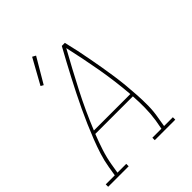

<svg xmlns="http://www.w3.org/2000/svg" viewBox="-242 -937 1066 1066"><g transform="rotate(-45 291.0 -404.5)"><path d="M-18 0V-19H53L62 -74Q69 -117 82.5 -159.5Q96 -202 112.5 -244Q129 -286 147 -327.5Q165 -369 184.5 -410.5Q204 -452 224.5 -492.5Q245 -533 266 -573.5Q287 -614 309 -654.5Q331 -695 353 -735H377Q387 -695 395.5 -654.5Q404 -614 411.5 -573.5Q419 -533 426 -492.5Q433 -452 439 -410.5Q445 -369 449 -327.5Q453 -286 455.5 -244Q458 -202 457.5 -159Q457 -116 449 -74L440 -19H509V0H348V-19H419L429 -74Q436 -120 436.5 -166.5Q437 -213 434 -258H139Q121 -213 106 -167Q91 -121 83 -74L74 -19H143V0ZM433 -277Q424 -388 405 -495.5Q386 -603 362 -709Q303 -603 247.5 -495.5Q192 -388 147 -277ZM128 -652 112 -661 194 -809 214 -798Z"/></g></svg>

Font: Iosevka Curly Slab ThEx
Style: Italic
Weight: 100
Width: 7
Italic angle: -9°
Monospace: yes
Designer: Belleve Invis
Foundry: Belleve Invis
Version: Version 11.1.0; ttfautohint (v1.8.3)